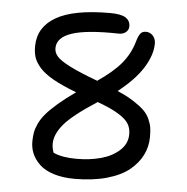

<svg xmlns="http://www.w3.org/2000/svg" viewBox="-52 -762 804 825"><g transform="rotate(5 350.0 -349.5)"><path d="M299.8 12.2Q248.5 12.2 209.7 0Q170.9 -12.2 148.4 -33.4Q126 -54.7 115.2 -79.8Q104.5 -105 105 -133.8Q105.5 -155.3 108.4 -171.6Q111.3 -188 121.3 -209.7Q131.3 -231.4 149.2 -252.4Q167 -273.4 198.2 -300.5Q229.5 -327.6 273.9 -358.9Q212.4 -382.3 173.3 -404.3Q134.3 -426.3 114.3 -449.2Q94.2 -472.2 87.4 -493.4Q80.6 -514.6 81.1 -543Q82.5 -624 158 -667.5Q233.4 -710.9 389.2 -710.9Q437.5 -710.9 457.3 -698Q477.1 -685.1 477.1 -661.1Q477.1 -645 464.4 -635Q451.7 -625 432.1 -626Q296.9 -628.9 232.9 -607.7Q168.9 -586.4 168.9 -540Q168.9 -520.5 183.3 -504.2Q197.8 -487.8 240 -466.3Q282.2 -444.8 359.9 -416Q426.3 -461.4 460.9 -502.9Q495.6 -544.4 511.2 -598.1Q518.1 -622.6 526.4 -633.3Q534.7 -644 549.8 -644Q568.4 -644 580.6 -630.6Q592.8 -617.2 592.8 -597.2Q592.8 -547.9 557.9 -491.9Q522.9 -436 451.2 -379.9Q493.2 -361.8 522.2 -343Q551.3 -324.2 567.9 -307.9Q584.5 -291.5 593.3 -271.2Q602.1 -251 604.5 -234.9Q606.9 -218.8 606.9 -195.8Q606.9 -154.3 589.1 -117.9Q571.3 -81.5 535.6 -52Q500 -22.5 439.2 -5.1Q378.4 12.2 299.8 12.2ZM192.9 -129.9Q192.9 -111.3 200.2 -91.8Q237.3 -74.2 299.8 -74.2Q357.9 -74.2 406 -87.4Q454.1 -100.6 485.6 -129.6Q517.1 -158.7 517.1 -199.2Q517.1 -225.1 505.6 -244.1Q494.1 -263.2 461.7 -283.4Q429.2 -303.7 370.1 -325.2Q267.1 -258.8 230 -214.8Q192.9 -170.9 192.9 -129.9Z"/></g></svg>

Font: Shantell Sans Normal
Style: Regular
Weight: 400
Designer: Stephen Nixon, Anya Danilova, Shantell Martin
Foundry: Arrow Type
Version: Version 1.006;[559af2be0]